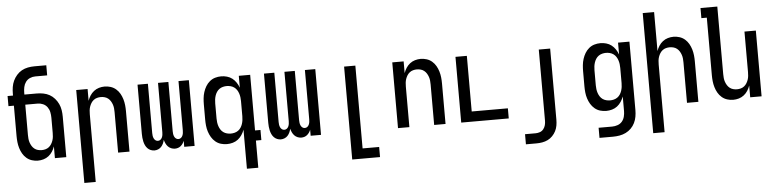

<svg xmlns="http://www.w3.org/2000/svg" viewBox="-52 -1016 6103 1513"><g transform="rotate(-5 3000.0 -260.0)"><path d="M213 8Q189 8 165.5 0.5Q142 -7 123.5 -23Q105 -39 93 -60Q81 -81 74 -104.5Q67 -128 64.5 -152Q62 -176 62 -200V-440H19V-520H62V-535Q62 -561 66 -587Q70 -613 81 -636.5Q92 -660 109.5 -680Q127 -700 149.5 -712.5Q172 -725 198 -730Q224 -735 250 -735H344V-655H250Q228 -655 207.5 -646Q187 -637 174 -619Q161 -601 156.5 -579Q152 -557 152 -535V-520H250Q276 -520 302 -515Q328 -510 350.5 -497.5Q373 -485 390.5 -465Q408 -445 419 -421.5Q430 -398 434 -372Q438 -346 438 -320V0H348V-93Q341 -72 328.5 -52.5Q316 -33 298 -19Q280 -5 258 1.5Q236 8 213 8ZM250 -72Q265 -72 280 -76Q295 -80 307 -89.5Q319 -99 327 -112Q335 -125 340 -139.5Q345 -154 346.5 -169.5Q348 -185 348 -200V-320Q348 -342 343.5 -364Q339 -386 326 -404Q313 -422 292.5 -431Q272 -440 250 -440H152V-200Q152 -185 153.5 -169.5Q155 -154 160 -139.5Q165 -125 173 -112Q181 -99 193 -89.5Q205 -80 220 -76Q235 -72 250 -72Z M562 215V-520H652V-427Q659 -448 671.5 -467.5Q684 -487 702 -501Q720 -515 742 -521.5Q764 -528 787 -528Q811 -528 834.5 -520.5Q858 -513 876.5 -497Q895 -481 907 -460Q919 -439 926 -415.5Q933 -392 935.5 -368Q938 -344 938 -320V0H848V-320Q848 -335 846.5 -350.5Q845 -366 840 -380.5Q835 -395 827 -408Q819 -421 807 -430.5Q795 -440 780 -444Q765 -448 750 -448Q735 -448 720 -444Q705 -440 693 -430.5Q681 -421 673 -408Q665 -395 660 -380.5Q655 -366 653.5 -350.5Q652 -335 652 -320V215Z M1135 8Q1120 8 1105.5 2Q1091 -4 1080.5 -15Q1070 -26 1063.5 -40Q1057 -54 1053.5 -69Q1050 -84 1048.5 -99.5Q1047 -115 1047 -130V-520H1129V-130Q1129 -119 1130.5 -108.5Q1132 -98 1136.5 -88Q1141 -78 1149.5 -71.5Q1158 -65 1169 -65Q1180 -65 1188.5 -71.5Q1197 -78 1201.5 -88Q1206 -98 1207.5 -108.5Q1209 -119 1209 -130V-520H1291V-130Q1291 -119 1292.5 -108.5Q1294 -98 1298.5 -88Q1303 -78 1311.5 -71.5Q1320 -65 1331 -65Q1342 -65 1350.5 -71.5Q1359 -78 1363.5 -88Q1368 -98 1369.5 -108.5Q1371 -119 1371 -130V-520H1453V0H1371V-48Q1367 -37 1360 -26.5Q1353 -16 1343.5 -8Q1334 0 1322 4Q1310 8 1297 8Q1282 8 1267.5 2Q1253 -4 1242.5 -15Q1232 -26 1225.5 -40Q1219 -54 1215 -69Q1212 -54 1205.5 -40Q1199 -26 1189 -15Q1179 -4 1164.5 2Q1150 8 1135 8Z M1746 -72Q1761 -72 1776.5 -76Q1792 -80 1804.5 -89Q1817 -98 1825.5 -111Q1834 -124 1839 -139Q1844 -154 1846 -169.5Q1848 -185 1848 -200V-320Q1848 -335 1846 -350.5Q1844 -366 1839 -381Q1834 -396 1825.5 -409Q1817 -422 1804.5 -431Q1792 -440 1776.5 -444Q1761 -448 1746 -448Q1731 -448 1715.5 -444Q1700 -440 1687.5 -431Q1675 -422 1666.5 -409Q1658 -396 1653 -381Q1648 -366 1646 -350.5Q1644 -335 1644 -320V-200Q1644 -185 1646 -169.5Q1648 -154 1653 -139Q1658 -124 1666.5 -111Q1675 -98 1687.5 -89Q1700 -80 1715.5 -76Q1731 -72 1746 -72ZM1848 215V-94Q1840 -72 1827 -52.5Q1814 -33 1796 -19Q1778 -5 1755 1.5Q1732 8 1709 8Q1684 8 1660.5 1Q1637 -6 1618 -22Q1599 -38 1586.5 -59Q1574 -80 1566.5 -103.5Q1559 -127 1556.5 -151.5Q1554 -176 1554 -200V-320Q1554 -344 1556.5 -368.5Q1559 -393 1566.5 -416.5Q1574 -440 1586.5 -461Q1599 -482 1618 -498Q1637 -514 1660.5 -521Q1684 -528 1709 -528Q1732 -528 1755 -521.5Q1778 -515 1796 -501Q1814 -487 1827 -467.5Q1840 -448 1848 -426V-520H1938V-80H1981V0H1938V215Z M2135 8Q2120 8 2105.5 2Q2091 -4 2080.5 -15Q2070 -26 2063.5 -40Q2057 -54 2053.5 -69Q2050 -84 2048.5 -99.5Q2047 -115 2047 -130V-520H2129V-130Q2129 -119 2130.5 -108.5Q2132 -98 2136.5 -88Q2141 -78 2149.5 -71.5Q2158 -65 2169 -65Q2180 -65 2188.5 -71.5Q2197 -78 2201.5 -88Q2206 -98 2207.5 -108.5Q2209 -119 2209 -130V-520H2291V-130Q2291 -119 2292.5 -108.5Q2294 -98 2298.5 -88Q2303 -78 2311.5 -71.5Q2320 -65 2331 -65Q2342 -65 2350.5 -71.5Q2359 -78 2363.5 -88Q2368 -98 2369.5 -108.5Q2371 -119 2371 -130V-520H2453V0H2371V-48Q2367 -37 2360 -26.5Q2353 -16 2343.5 -8Q2334 0 2322 4Q2310 8 2297 8Q2282 8 2267.5 2Q2253 -4 2242.5 -15Q2232 -26 2225.5 -40Q2219 -54 2215 -69Q2212 -54 2205.5 -40Q2199 -26 2189 -15Q2179 -4 2164.5 2Q2150 8 2135 8Z M2681 215V-520H2770V135H2901V215Z M3062 0V-520H3152V-427Q3159 -448 3171.5 -467.5Q3184 -487 3202 -501Q3220 -515 3242 -521.5Q3264 -528 3287 -528Q3311 -528 3334.5 -520.5Q3358 -513 3376.5 -497Q3395 -481 3407 -460Q3419 -439 3426 -415.5Q3433 -392 3435.5 -368Q3438 -344 3438 -320V0H3348V-320Q3348 -335 3346.5 -350.5Q3345 -366 3340 -380.5Q3335 -395 3327 -408Q3319 -421 3307 -430.5Q3295 -440 3280 -444Q3265 -448 3250 -448Q3235 -448 3220 -444Q3205 -440 3193 -430.5Q3181 -421 3173 -408Q3165 -395 3160 -380.5Q3155 -366 3153.5 -350.5Q3152 -335 3152 -320V0Z M3562 0V-520H3652V-80H3938V0Z M4055 215V135H4139Q4156 135 4173 129Q4190 123 4201 109Q4212 95 4216.5 78Q4221 61 4221 43V-520H4311V43Q4311 66 4307 89Q4303 112 4292.5 132.5Q4282 153 4265.5 170Q4249 187 4228.5 197Q4208 207 4185 211Q4162 215 4139 215Z M4637 215V135H4744Q4766 135 4787.5 127.5Q4809 120 4823 103.5Q4837 87 4842.5 65Q4848 43 4848 21V-94Q4840 -72 4827 -52.5Q4814 -33 4796 -19Q4778 -5 4755 1.5Q4732 8 4709 8Q4684 8 4660.5 1Q4637 -6 4618 -22Q4599 -38 4586.5 -59Q4574 -80 4566.5 -103.5Q4559 -127 4556.5 -151.5Q4554 -176 4554 -200V-320Q4554 -344 4556.5 -368.5Q4559 -393 4566.5 -416.5Q4574 -440 4586.5 -461Q4599 -482 4618 -498Q4637 -514 4660.5 -521Q4684 -528 4709 -528Q4732 -528 4755 -521.5Q4778 -515 4796 -501Q4814 -487 4827 -467.5Q4840 -448 4848 -426V-520H4938V21Q4938 47 4933.5 73Q4929 99 4917.5 122.5Q4906 146 4887.5 164.5Q4869 183 4845.5 194.5Q4822 206 4796 210.5Q4770 215 4744 215ZM4746 -72Q4761 -72 4776.5 -76Q4792 -80 4804.5 -89Q4817 -98 4825.5 -111Q4834 -124 4839 -139Q4844 -154 4846 -169.5Q4848 -185 4848 -200V-320Q4848 -335 4846 -350.5Q4844 -366 4839 -381Q4834 -396 4825.5 -409Q4817 -422 4804.5 -431Q4792 -440 4776.5 -444Q4761 -448 4746 -448Q4731 -448 4715.5 -444Q4700 -440 4687.5 -431Q4675 -422 4666.5 -409Q4658 -396 4653 -381Q4648 -366 4646 -350.5Q4644 -335 4644 -320V-200Q4644 -185 4646 -169.5Q4648 -154 4653 -139Q4658 -124 4666.5 -111Q4675 -98 4687.5 -89Q4700 -80 4715.5 -76Q4731 -72 4746 -72Z M5062 215V-735H5152V-427Q5159 -448 5171.5 -467.5Q5184 -487 5202 -501Q5220 -515 5242 -521.5Q5264 -528 5287 -528Q5311 -528 5334.5 -520.5Q5358 -513 5376.5 -497Q5395 -481 5407 -460Q5419 -439 5426 -415.5Q5433 -392 5435.5 -368Q5438 -344 5438 -320V0H5348V-320Q5348 -335 5346.5 -350.5Q5345 -366 5340 -380.5Q5335 -395 5327 -408Q5319 -421 5307 -430.5Q5295 -440 5280 -444Q5265 -448 5250 -448Q5235 -448 5220 -444Q5205 -440 5193 -430.5Q5181 -421 5173 -408Q5165 -395 5160 -380.5Q5155 -366 5153.5 -350.5Q5152 -335 5152 -320V215Z M5713 8Q5689 8 5665.5 0.5Q5642 -7 5623.5 -23Q5605 -39 5593 -60Q5581 -81 5574 -104.5Q5567 -128 5564.5 -152Q5562 -176 5562 -200V-655H5519V-735H5652V-200Q5652 -185 5653.5 -169.5Q5655 -154 5660 -139.5Q5665 -125 5673 -112Q5681 -99 5693 -89.5Q5705 -80 5720 -76Q5735 -72 5750 -72Q5765 -72 5780 -76Q5795 -80 5807 -89.5Q5819 -99 5827 -112Q5835 -125 5840 -139.5Q5845 -154 5846.5 -169.5Q5848 -185 5848 -200V-520H5938V0H5848V-93Q5841 -72 5828.5 -52.5Q5816 -33 5798 -19Q5780 -5 5758 1.5Q5736 8 5713 8Z"/></g></svg>

Font: Iosevka Term Curly Medium
Style: Regular
Weight: 500
Designer: Belleve Invis
Foundry: Belleve Invis
Version: Version 32.3.0